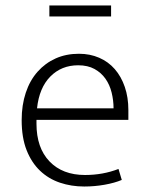

<svg xmlns="http://www.w3.org/2000/svg" viewBox="-20 -672 544 700"><path d="M448 -235H113V-221Q113 -133 160.5 -83.5Q208 -34 290 -34Q355 -34 412 -56L424 -16Q398 -5 361.5 1.5Q325 8 287 8Q240 8 198.5 -6Q157 -20 126 -49.5Q95 -79 77 -124.5Q59 -170 59 -234Q59 -289 74 -334Q89 -379 117 -410.5Q145 -442 183 -459Q221 -476 268 -476Q308 -476 341.5 -461.5Q375 -447 398.5 -420Q422 -393 435 -355Q448 -317 448 -271ZM394 -277Q394 -306 387 -334.5Q380 -363 364.5 -385Q349 -407 324.5 -420.5Q300 -434 265 -434Q204 -434 163.5 -393Q123 -352 115 -277ZM385 -652V-612H160V-652Z"/></svg>

Font: Mukta Mahee ExtraLight
Style: Regular
Weight: 275
Designer: Shuchita Grover, Noopur Datye, Girish Dalvi, Yashodeep Gholap
Foundry: Ek Type
Version: Version 2.538;PS 1.000;hotconv 16.6.51;makeotf.lib2.5.65220;